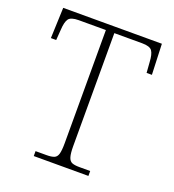

<svg xmlns="http://www.w3.org/2000/svg" viewBox="-130 -816 834 918"><g transform="rotate(20 286.5 -357.0)"><path d="M145 0V-25H201Q226 -25 239.5 -30.5Q253 -36 258 -54Q263 -72 263 -108V-684H125Q85 -684 73.5 -667.5Q62 -651 60 -612L56 -558H29L35 -714H537L543 -558H516L512 -612Q510 -651 498.5 -667.5Q487 -684 447 -684H306V-109Q306 -73 311.5 -54.5Q317 -36 330 -30.5Q343 -25 368 -25H423V0Z"/></g></svg>

Font: Noto Serif Armenian ExtraLight
Style: Regular
Weight: 250
Version: Version 2.007